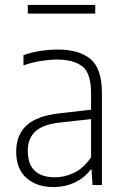

<svg xmlns="http://www.w3.org/2000/svg" viewBox="-20 -749 503 777"><path d="M196.5 8Q128 8 86.8 -29Q45.5 -66 45.5 -134.5Q45.5 -203.5 88 -242Q130.5 -280.5 221 -290.5L348.5 -305V-372.5Q348.5 -453 313 -480.5Q277.5 -508 211 -508Q182 -508 146.5 -502.5Q111 -497 75 -484.5V-525.5Q104.5 -537 142.5 -542.8Q180.5 -548.5 213.5 -548.5Q300 -548.5 346.2 -510.2Q392.5 -472 392.5 -371.5V0H354.5L350.5 -62H346.5Q320.5 -28 281.5 -10Q242.5 8 196.5 8ZM92.5 -139Q92.5 -31.5 203 -31.5Q240.5 -31.5 279.2 -49.5Q318 -67.5 348.5 -112.5V-267L221.5 -253Q154 -245.5 123.2 -217.2Q92.5 -189 92.5 -139ZM92.5 -694V-729H365.5V-694Z"/></svg>

Font: Encode Sans SmCnd XLt
Style: Regular
Weight: 200
Width: 4
Designer: Multiple Designers
Foundry: Impallari Type
Version: Version 3.002; ttfautohint (v1.8.3) -l 8 -r 50 -G 200 -x 14 